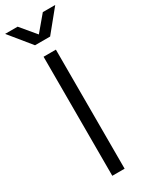

<svg xmlns="http://www.w3.org/2000/svg" viewBox="-260 -979 790 1021"><g transform="rotate(-30 135.0 -469.0)"><path d="M97.7 -731H173.3V0H97.7ZM-18.6 -938.5H58.1L135.3 -846.2L212.9 -938.5H289.1L181.6 -806.6H88.9Z"/></g></svg>

Font: Glacial Indifference
Style: Regular
Weight: 400
Designer: Alfredo Marco Pradil
Foundry: Alfredo Marco Pradil
Version: Version 1.312